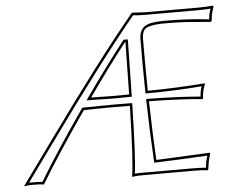

<svg xmlns="http://www.w3.org/2000/svg" viewBox="-48 -705 928 764"><g transform="rotate(-5 415.5 -322.5)"><path d="M466.3 -324.7Q468.3 -417.5 469.7 -533.7H467.8Q395 -440.4 314.5 -325.7Q397.9 -324.2 403.8 -324.2Q428.2 -324.2 466.3 -324.7ZM281.2 -278.3Q166.5 -112.8 97.2 2.9Q85 0 53.2 0Q29.8 0.5 17.6 2.9Q56.6 -50.3 134.3 -158.7Q359.9 -472.2 503.4 -645.5L505.9 -647.9Q507.8 -647.9 556.2 -645H769Q805.2 -645 829.6 -647.9L831.1 -645Q823.2 -617.2 822.3 -613.8Q820.3 -603 818.8 -587.9L815.9 -584L712.4 -592.3Q673.3 -594.2 635.3 -594.2Q564.5 -594.2 549.8 -576.2Q542 -565.4 540.5 -545.4Q539.6 -445.8 541.5 -333Q651.4 -333.5 768.1 -342.8L770.5 -339.8Q764.6 -325.7 761.2 -312Q758.3 -297.4 758.3 -284.2L754.9 -280.8Q672.9 -289.1 542.5 -291Q545.4 -163.1 551.3 -55.7L766.1 -65.9L767.1 -62Q761.7 -45.9 758.3 -28.8Q757.8 -25.4 753.9 0L751.5 2.9Q727.5 0 691.9 0H555.2H553.7H500Q466.8 0 449.2 2.9Q459.5 -47.9 465.3 -279.3Q432.1 -279.8 399.4 -279.8Q351.1 -279.8 281.2 -278.3ZM476.1 -324.7V-314.9H466.3Q427.2 -314.5 403.8 -314Q395.5 -314 314 -315.9H295.4L306.2 -331.5Q387.7 -447.3 460 -539.6L462.9 -543.5H480V-533.2Q478 -416 476.1 -324.7ZM272.9 -284.2 275.9 -288.6H280.8Q351.1 -290 399.4 -290Q432.6 -290 465.3 -289.6L475.6 -289.1L475.1 -279.3Q470.2 -67.4 461.4 -8.8Q475.6 -10.3 500 -9.8H691.9Q722.2 -9.8 745.1 -7.8Q747.6 -26.4 748.5 -31.2Q751 -42 754.9 -55.2Q640.6 -48.8 551.8 -45.9L542 -45.4L541.5 -55.2Q535.2 -163.6 532.2 -290.5V-300.8H542.5Q664.6 -299.3 748.5 -291.5Q749.5 -303.7 751.5 -314Q753.4 -323.2 756.3 -332Q649.4 -323.2 541.5 -323.2L531.7 -322.8L531.2 -333Q529.3 -447.3 530.3 -545.4V-546.4Q533.7 -587.9 569.3 -598.1Q591.8 -604.5 635.3 -604.5Q729.5 -604.5 809.6 -594.7Q811 -607.4 812.5 -616.2Q814 -623.5 818.4 -636.7Q795.4 -634.8 769 -634.8H556.2Q528.8 -634.8 509.3 -637.2Q366.7 -464.4 142.1 -152.3Q73.2 -56.6 39.1 -9.8Q44.9 -9.8 53.2 -9.8Q79.6 -9.8 92.3 -8.3Q162.1 -124.5 272.9 -284.2Z"/></g></svg>

Font: Linux Biolinum Outline O
Style: Italic
Weight: 400
Italic angle: -12°
Designer: Philipp H. Poll
Foundry: Philipp H. Poll
Version: Version 0.6.2